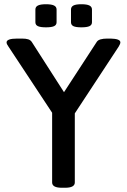

<svg xmlns="http://www.w3.org/2000/svg" viewBox="-20 -884 599 906"><path d="M226 -23V-352L20 -664Q11 -676 11 -684Q11 -702 62 -702H83Q102 -702 113 -698.5Q124 -695 130 -686L282 -449L437 -687Q447 -702 487 -702H502Q548 -701 548 -684Q548 -677 540 -664L333 -349V-23Q333 2 287 2H272Q226 2 226 -23ZM147 -779V-839Q147 -852 159 -858Q171 -864 197 -864Q223 -864 235 -858Q247 -852 247 -839V-779Q247 -766 235 -760.5Q223 -755 197 -755Q171 -755 159 -760.5Q147 -766 147 -779ZM315 -779V-839Q315 -852 326.5 -858Q338 -864 364 -864Q390 -864 402 -858Q414 -852 414 -839V-779Q414 -766 402 -760.5Q390 -755 364 -755Q338 -755 326.5 -760.5Q315 -766 315 -779Z"/></svg>

Font: Asap-Medium
Style: Regular
Weight: 500
Designer: Pablo Cosgaya
Foundry: Omnibus-Type
Version: Version 2.000; ttfautohint (v1.8)